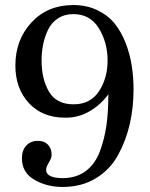

<svg xmlns="http://www.w3.org/2000/svg" viewBox="-20 -728 596 762"><path d="M67 -100Q67 -131 84 -150Q101 -169 131 -169Q156 -169 170.5 -153.5Q185 -138 185 -113Q185 -101 174 -83Q163 -65 163 -54Q163 -21 231 -21Q285 -22 321.5 -50Q358 -78 376.5 -127.5Q395 -177 402.5 -231Q410 -285 410 -354Q379 -311 334 -285.5Q289 -260 238 -261Q148 -261 94.5 -319Q41 -377 41 -468Q41 -570 105 -639Q169 -708 271 -708Q324 -708 366.5 -687.5Q409 -667 435.5 -634Q462 -601 479 -556.5Q496 -512 503 -466.5Q510 -421 510 -372Q510 -301 495 -235.5Q480 -170 448.5 -112.5Q417 -55 360.5 -20.5Q304 14 228 14Q166 14 116.5 -14.5Q67 -43 67 -100ZM145 -488Q145 -414 174.5 -364Q204 -314 272 -314Q339 -314 373 -366Q407 -418 407 -488Q407 -559 372.5 -615.5Q338 -672 271 -672Q236 -672 210 -655Q184 -638 170.5 -609.5Q157 -581 151 -550.5Q145 -520 145 -488Z"/></svg>

Font: Academico
Style: Regular
Weight: 400
Foundry: Steinberg Media Technologies GmbH
Version: Version 0.902